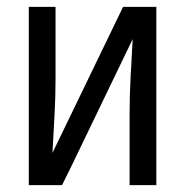

<svg xmlns="http://www.w3.org/2000/svg" viewBox="-20 -540 540 560"><path d="M64 0V-520H142V-312Q142 -257 139 -203Q136 -149 133 -94L339 -520H436V0H358V-208Q358 -263 361 -317Q364 -371 367 -426L191 -61L161 0Z"/></svg>

Font: Iosevka Fuck
Style: Regular
Weight: 400
Monospace: yes
Designer: Belleve Invis
Foundry: Belleve Invis
Version: Version 28.0.7; ttfautohint (v1.8.3)